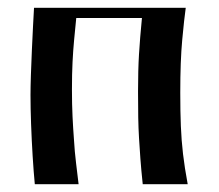

<svg xmlns="http://www.w3.org/2000/svg" viewBox="-20 -471 559 491"><path d="M164 -242Q164 -204 165.5 -173Q167 -142 169 -116Q171 -82 174.5 -54Q178 -26 181 0H69Q66 -31 63.5 -71.5Q61 -112 59.5 -153.5Q58 -195 58 -228Q58 -248 59 -278.5Q60 -309 61.5 -342.5Q63 -376 64.5 -405Q66 -434 67 -451H455Q451 -423 446 -369Q441 -315 441 -234Q441 -185 442.5 -148.5Q444 -112 448 -77.5Q452 -43 460 0H345Q341 -38 339 -65.5Q337 -93 335.5 -118Q334 -143 333.5 -171Q333 -199 333 -237Q333 -292 335.5 -333Q338 -374 343 -425H175Q172 -395 169.5 -368.5Q167 -342 165.5 -312Q164 -282 164 -242Z"/></svg>

Font: Pochaevsk
Style: Regular
Weight: 400
Version: Version 1.210; ttfautohint (v1.8.4.7-5d5b)